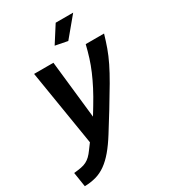

<svg xmlns="http://www.w3.org/2000/svg" viewBox="-272 -840 1042 1179"><g transform="rotate(-30 249.5 -250.5)"><path d="M-44 126Q-14 123 7.5 119Q29 115 45.5 106.5Q62 98 76 84.5Q90 71 105 50L134 11L47 -524H184L229 -116L263 -172Q294 -223 317 -267.5Q340 -312 358 -354Q376 -396 389 -437.5Q402 -479 413 -524H543Q529 -476 514 -434Q499 -392 476 -345Q453 -298 419.5 -240.5Q386 -183 337 -103L257 26Q222 82 189.5 120.5Q157 159 123.5 183Q90 207 53 217.5Q16 228 -28 229ZM330 -594 243 -611 319 -730H443Z"/></g></svg>

Font: PTCRaleway
Style: Bold Italic
Weight: 700
Italic angle: -12°
Designer: Matt McInerney, Pablo Impallari, Rodrigo Fuenzalida
Foundry: Matt McInerney, Pablo Impallari, Rodrigo Fuenzalida
Version: Version 3.000g; ttfautohint (v1.5) -l 8 -r 28 -G 28 -x 14 -D